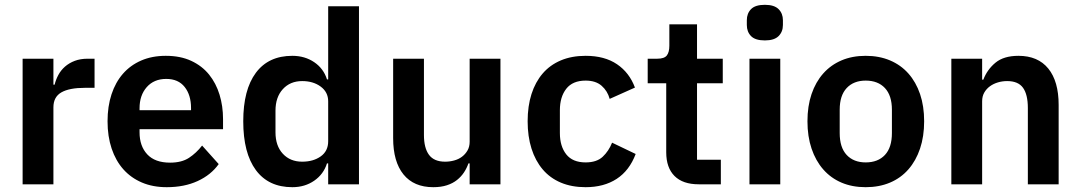

<svg xmlns="http://www.w3.org/2000/svg" viewBox="-20 -766 4488 798"><path d="M74 0V-522H202V-414H207Q212 -435 222.5 -454.5Q233 -474 250 -489Q267 -504 290.5 -513Q314 -522 345 -522H373V-401H333Q268 -401 235 -382Q202 -363 202 -320V0Z M673 12Q615 12 569.5 -7.5Q524 -27 492.5 -62.5Q461 -98 444 -148.5Q427 -199 427 -262Q427 -324 443.5 -374Q460 -424 491 -459.5Q522 -495 567 -514.5Q612 -534 669 -534Q730 -534 775 -513Q820 -492 849 -456Q878 -420 892.5 -372.5Q907 -325 907 -271V-229H560V-216Q560 -159 592 -124.5Q624 -90 687 -90Q735 -90 765.5 -110Q796 -130 820 -161L889 -84Q857 -39 801.5 -13.5Q746 12 673 12ZM671 -438Q620 -438 590 -404Q560 -370 560 -316V-308H774V-317Q774 -371 747.5 -404.5Q721 -438 671 -438Z M1344 -87H1339Q1325 -42 1286 -15Q1247 12 1195 12Q1096 12 1043.5 -59Q991 -130 991 -262Q991 -393 1043.5 -463.5Q1096 -534 1195 -534Q1247 -534 1286 -507.5Q1325 -481 1339 -436H1344V-740H1472V0H1344ZM1236 -94Q1282 -94 1313 -116Q1344 -138 1344 -179V-345Q1344 -383 1313 -406Q1282 -429 1236 -429Q1186 -429 1155.5 -395.5Q1125 -362 1125 -306V-216Q1125 -160 1155.5 -127Q1186 -94 1236 -94Z M1932 -87H1927Q1920 -67 1908.5 -49.5Q1897 -32 1879.5 -18Q1862 -4 1837.5 4Q1813 12 1781 12Q1700 12 1657 -41Q1614 -94 1614 -192V-522H1742V-205Q1742 -151 1763 -122.5Q1784 -94 1830 -94Q1849 -94 1867.5 -99Q1886 -104 1900 -114.5Q1914 -125 1923 -140.5Q1932 -156 1932 -177V-522H2060V0H1932Z M2414 12Q2356 12 2311 -7Q2266 -26 2235.5 -62Q2205 -98 2189 -148.5Q2173 -199 2173 -262Q2173 -325 2189 -375Q2205 -425 2235.5 -460.5Q2266 -496 2311 -515Q2356 -534 2414 -534Q2493 -534 2544.5 -499Q2596 -464 2619 -402L2514 -355Q2505 -388 2480.5 -409.5Q2456 -431 2414 -431Q2360 -431 2333.5 -397Q2307 -363 2307 -308V-213Q2307 -158 2333.5 -124.5Q2360 -91 2414 -91Q2460 -91 2485 -114.5Q2510 -138 2524 -173L2622 -126Q2596 -57 2543 -22.5Q2490 12 2414 12Z M2884 0Q2818 0 2783.5 -34.5Q2749 -69 2749 -133V-420H2672V-522H2712Q2741 -522 2751.5 -535.5Q2762 -549 2762 -576V-665H2877V-522H2984V-420H2877V-102H2976V0Z M3159 -598Q3119 -598 3101.5 -616Q3084 -634 3084 -662V-682Q3084 -710 3101.5 -728Q3119 -746 3159 -746Q3198 -746 3216 -728Q3234 -710 3234 -682V-662Q3234 -634 3216 -616Q3198 -598 3159 -598ZM3095 -522H3223V0H3095Z M3578 12Q3522 12 3477.5 -7Q3433 -26 3401.5 -62Q3370 -98 3353 -148.5Q3336 -199 3336 -262Q3336 -325 3353 -375Q3370 -425 3401.5 -460.5Q3433 -496 3477.5 -515Q3522 -534 3578 -534Q3634 -534 3679 -515Q3724 -496 3755.5 -460.5Q3787 -425 3804 -375Q3821 -325 3821 -262Q3821 -199 3804 -148.5Q3787 -98 3755.5 -62Q3724 -26 3679 -7Q3634 12 3578 12ZM3578 -91Q3629 -91 3658 -122Q3687 -153 3687 -213V-310Q3687 -369 3658 -400Q3629 -431 3578 -431Q3528 -431 3499 -400Q3470 -369 3470 -310V-213Q3470 -153 3499 -122Q3528 -91 3578 -91Z M3934 0V-522H4062V-435H4067Q4083 -477 4117.5 -505.5Q4152 -534 4213 -534Q4294 -534 4337 -481Q4380 -428 4380 -330V0H4252V-317Q4252 -373 4232 -401Q4212 -429 4166 -429Q4146 -429 4127.5 -423.5Q4109 -418 4094.5 -407.5Q4080 -397 4071 -381.5Q4062 -366 4062 -345V0Z"/></svg>

Font: IBM Plex Sans Arabic SemiBold
Style: Regular
Weight: 600
Designer: Mike Abbink, Paul van der Laan, Pieter van Rosmalen, Wael Morcos, Khajak Apelian
Foundry: Bold Monday
Version: Version 1.1